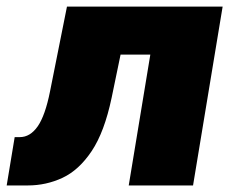

<svg xmlns="http://www.w3.org/2000/svg" viewBox="-56 -566 704 586"><path d="M-35.6 0 -11.2 -147.5H4.4Q36.1 -147.5 59.1 -180.4Q82 -213.4 96.7 -287.1L148.4 -545.9H623.5L533.2 0H336.9L402.8 -399.4H312L284.7 -267.6Q262.7 -163.1 223.9 -105Q185.1 -46.9 135 -23.4Q85 0 28.8 0Z"/></svg>

Font: Inter Black
Style: Italic
Weight: 900
Italic angle: -9.39999°
Designer: Rasmus Andersson
Foundry: rsms
Version: Version 4.000;git-a52131595